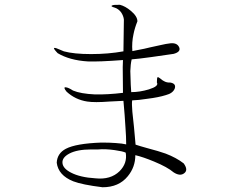

<svg xmlns="http://www.w3.org/2000/svg" viewBox="-20 -790 1040 818"><path d="M507.8 -707 505.9 -571.3Q441.4 -559.6 368.2 -559.6Q294.9 -559.6 252 -571.3L238.3 -577.1Q216.8 -586.9 211.9 -585.9Q204.1 -585.9 225.6 -563.5Q276.4 -533.2 353.5 -528.3Q400.4 -526.4 503.9 -534.2L502.9 -503.9L503.9 -394.5Q439.5 -386.7 384.8 -387.7Q323.2 -390.6 291 -404.3Q271.5 -417 260.7 -418Q247.1 -419.9 263.7 -399.4Q300.8 -365.2 351.6 -357.4Q382.8 -352.5 446.3 -357.4L505.9 -360.4Q511.7 -297.9 514.6 -246.1Q517.6 -207 517.6 -174.8Q502.9 -178.7 471.7 -180.7Q447.3 -182.6 412.1 -182.6Q303.7 -178.7 260.7 -156.2Q223.6 -136.7 221.7 -96.7Q228.5 -43 292 -17.6Q330.1 -2.9 417 7.8Q486.3 7.8 524.4 -39.1Q556.6 -78.1 556.6 -128.9Q589.8 -121.1 636.7 -101.6Q693.4 -78.1 719.7 -55.7Q747.1 -38.1 764.6 -51.8Q783.2 -65.4 762.7 -93.8Q731.4 -118.2 685.5 -135.7Q658.2 -145.5 606.4 -159.2Q587.9 -165 579.1 -167Q565.4 -170.9 557.6 -173.8L550.8 -249Q545.9 -293 543.9 -313.5Q541 -347.7 543 -362.3Q570.3 -363.3 607.4 -369.1Q655.3 -375 686.5 -384.8Q716.8 -392.6 724.6 -413.1Q731.4 -434.6 704.1 -438.5Q690.4 -437.5 678.7 -444.3Q671.9 -447.3 662.1 -456.1Q653.3 -462.9 651.4 -460.9Q648.4 -459 648.4 -438.5Q658.2 -422.9 614.3 -409.2Q575.2 -397.5 539.1 -397.5L537.1 -428.7Q535.2 -469.7 535.2 -487.3Q536.1 -516.6 541 -537.1Q568.4 -539.1 625 -546.9Q665 -552.7 719.7 -560.5Q752 -569.3 743.2 -588.9Q734.4 -608.4 706.1 -605.5Q687.5 -603.5 663.1 -597.7Q648.4 -594.7 618.2 -587.9Q590.8 -581.1 578.1 -579.1Q556.6 -574.2 543.9 -572.3Q541 -609.4 548.8 -644.5Q553.7 -669.9 565.4 -699.2Q565.4 -720.7 537.1 -744.1Q513.7 -763.7 491.2 -769.5Q464.8 -770.5 457 -766.6Q450.2 -762.7 467.8 -757.8Q484.4 -752.9 496.1 -737.3Q505.9 -722.7 507.8 -707ZM368.2 -153.3H398.4Q427.7 -156.2 468.8 -150.4Q503.9 -145.5 515.6 -139.6Q523.4 -94.7 489.3 -60.5Q451.2 -23.4 386.7 -30.3Q321.3 -34.2 282.2 -54.7Q248 -72.3 246.1 -95.7Q244.1 -119.1 275.4 -135.7Q308.6 -153.3 368.2 -153.3Z"/></svg>

Font: BatangChe
Style: Regular
Weight: 400
Monospace: yes
Version: Version 2.21